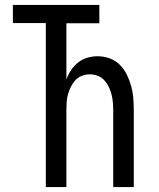

<svg xmlns="http://www.w3.org/2000/svg" viewBox="-20 -755 640 775"><path d="M165 0V-662H32V-735H381V-661H248V-434Q255 -454 267 -472Q279 -490 295.5 -503Q312 -516 332.5 -522Q353 -528 374 -528Q399 -528 422.5 -519.5Q446 -511 463.5 -493.5Q481 -476 492 -453.5Q503 -431 509.5 -407.5Q516 -384 518 -359.5Q520 -335 520 -310V0H437V-310Q437 -326 435.5 -342.5Q434 -359 430 -374.5Q426 -390 419 -404.5Q412 -419 401 -431Q390 -443 374.5 -449Q359 -455 342 -455Q326 -455 310.5 -449Q295 -443 284 -431Q273 -419 266 -404.5Q259 -390 254.5 -374.5Q250 -359 249 -342.5Q248 -326 248 -310V0Z"/></svg>

Font: Iosevka Meiseki Sans
Style: Regular
Weight: 400
Monospace: yes
Designer: Belleve Invis
Foundry: Belleve Invis
Version: Version 11.2.6; ttfautohint (v1.8.4)